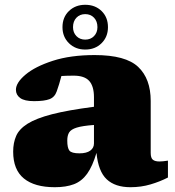

<svg xmlns="http://www.w3.org/2000/svg" viewBox="-20 -767 730 802"><path d="M681.5 -25.5Q648.5 -8.5 609 3.2Q569.5 15 525 15Q461 15 425.8 -18Q390.5 -51 383 -128.5Q366.5 -72.5 344 -41.2Q321.5 -10 288.8 2.5Q256 15 209 15Q124.5 15 79.8 -21.5Q35 -58 35 -133.5Q35 -170.5 47.5 -199.2Q60 -228 95.2 -250.2Q130.5 -272.5 197.2 -289.8Q264 -307 372.5 -321V-361Q372.5 -406.5 352.8 -428.8Q333 -451 287.5 -451Q270 -451 257.8 -450.5Q245.5 -450 236.5 -449.5Q227.5 -414.5 217 -385.5Q208.5 -361 186.8 -352.8Q165 -344.5 122 -344.5Q82.5 -344.5 64.5 -357.5Q46.5 -370.5 46.5 -392Q46.5 -421.5 86.5 -455.2Q126.5 -489 200.5 -513Q274.5 -537 375.5 -537Q505 -537 557.2 -487.5Q609.5 -438 609.5 -345.5V-128.5Q609.5 -107 618.5 -99.8Q627.5 -92.5 646 -92.5Q659 -92.5 681.5 -96ZM261 -180Q261 -149 270 -137.8Q279 -126.5 312 -126.5Q341.5 -126.5 357 -137.8Q372.5 -149 372.5 -168V-245Q324.5 -241.5 300.5 -234Q276.5 -226.5 268.8 -213.8Q261 -201 261 -180ZM336 -747Q377.5 -747 404.2 -721Q431 -695 431 -653.5Q431 -613 404.2 -586.5Q377.5 -560 336 -560Q295 -560 268 -586.5Q241 -613 241 -653.5Q241 -695 268 -721Q295 -747 336 -747ZM336 -601.5Q358.5 -601.5 372.8 -616.2Q387 -631 387 -653.5Q387 -678 372.8 -693Q358.5 -708 336 -708Q313.5 -708 299.2 -693Q285 -678 285 -653.5Q285 -631 299.2 -616.2Q313.5 -601.5 336 -601.5Z"/></svg>

Font: Newsreader Caption ExtraBold
Style: Regular
Weight: 800
Designer: Hugues Gentile
Foundry: Production Type
Version: Version 1.001